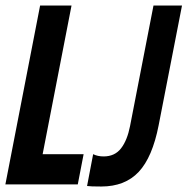

<svg xmlns="http://www.w3.org/2000/svg" viewBox="-32 -679 690 707"><path d="M-12.2 0 115.7 -658.7H231.4L125 -111.3H275.9L254.4 0ZM311 -111.3Q327.6 -103 349.6 -103Q390.6 -103 413.6 -132.6Q436.5 -162.1 446.8 -214.4L533.2 -658.7H638.2L552.2 -217.8Q529.3 -100.1 478.8 -46.1Q428.2 7.8 340.8 7.8Q300.3 7.8 288.6 5.9Z"/></svg>

Font: Liberation Mono
Style: Bold Italic
Weight: 700
Italic angle: -12°
Monospace: yes
Designer: Steve Matteson
Foundry: Ascender Corporation
Version: Version 2.1.5